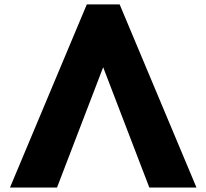

<svg xmlns="http://www.w3.org/2000/svg" viewBox="-20 -845 930 865"><path d="M24.9 0 371.1 -825.2H519L865.2 0H652.8L444.8 -542L236.8 0Z"/></svg>

Font: Hussar Preview
Style: Bold
Weight: 700
Foundry: Cannot Into Space Fonts, PlusOne Fonts
Version: Version 2.29RC2 "Millennial"